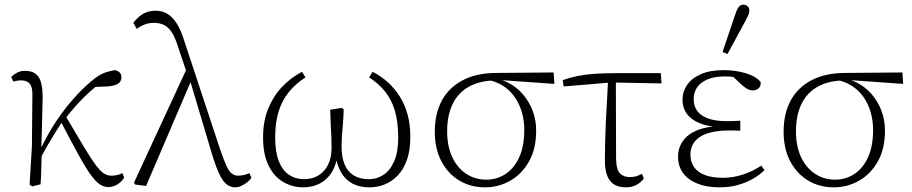

<svg xmlns="http://www.w3.org/2000/svg" viewBox="-20 -791 3914 824"><path d="M118 9 107 1 117 -164 119 -380Q120 -417 108 -431.5Q96 -446 71 -446Q61 -446 52.5 -444.5Q44 -443 37 -441L28 -461Q38 -471 53 -479Q68 -487 87 -487Q127 -487 145 -461.5Q163 -436 163 -374Q162 -321 160.5 -262.5Q159 -204 157 -147L159 -145Q159 -120 158 -95Q157 -70 156.5 -46.5Q156 -23 154 0ZM148 -101 135 -138H146L164 -171Q191 -226 224.5 -275.5Q258 -325 295 -367Q332 -409 369 -440Q402 -469 428.5 -478.5Q455 -488 476 -490Q486 -487 493.5 -480Q501 -473 501 -459Q501 -441 486 -431.5Q471 -422 440 -420L367 -417L428 -448Q398 -426 368.5 -400Q339 -374 311 -343Q283 -312 254 -274L247 -269Q229 -241 214 -217Q199 -193 183.5 -166Q168 -139 148 -101ZM445 12Q427 12 409.5 1Q392 -10 370 -40Q348 -70 317 -126.5Q286 -183 239 -273L260 -296Q308 -214 339 -162.5Q370 -111 390 -84Q410 -57 425.5 -47Q441 -37 457 -37Q471 -37 483.5 -40Q496 -43 505 -48L513 -29Q506 -17 495 -7.5Q484 2 471 7Q458 12 445 12Z M560 1 555 -7 784 -502 804 -453 607 7ZM989 13Q971 13 955 2Q939 -9 923.5 -39.5Q908 -70 890 -129L794 -451L790 -454L743 -593Q731 -632 716.5 -653.5Q702 -675 683.5 -684Q665 -693 640 -693Q619 -693 601 -686Q583 -679 567 -667L552 -693Q565 -710 580 -722Q595 -734 612 -739.5Q629 -745 648 -745Q676 -745 698 -732Q720 -719 738 -691Q756 -663 770 -618L926 -146Q941 -103 952 -79Q963 -55 975 -46Q987 -37 1002 -37Q1012 -37 1025 -39.5Q1038 -42 1050 -48L1059 -29Q1052 -17 1040 -8Q1028 1 1015 7Q1002 13 989 13Z M1281 13Q1235 13 1195.5 -10Q1156 -33 1132.5 -80.5Q1109 -128 1109 -202Q1109 -270 1130.5 -323.5Q1152 -377 1189.5 -417Q1227 -457 1276 -483L1291 -459Q1249 -432 1220 -396.5Q1191 -361 1176 -313.5Q1161 -266 1161 -202Q1161 -139 1176.5 -99.5Q1192 -60 1220 -41Q1248 -22 1284 -22Q1319 -22 1345.5 -37.5Q1372 -53 1387.5 -83Q1403 -113 1403 -157Q1403 -181 1402 -204Q1401 -227 1399.5 -254.5Q1398 -282 1397 -320L1447 -328L1455 -322Q1454 -285 1451.5 -257Q1449 -229 1447.5 -206Q1446 -183 1446 -161Q1446 -116 1459 -85Q1472 -54 1498.5 -38Q1525 -22 1564 -22Q1597 -22 1625.5 -40.5Q1654 -59 1671.5 -98.5Q1689 -138 1689 -202Q1689 -267 1675 -314.5Q1661 -362 1633.5 -397Q1606 -432 1564 -459L1579 -483Q1616 -464 1645.5 -437Q1675 -410 1696.5 -375.5Q1718 -341 1729.5 -298.5Q1741 -256 1741 -204Q1741 -146 1726.5 -105Q1712 -64 1687 -38Q1662 -12 1631 0.5Q1600 13 1565 13Q1524 13 1494 -2.5Q1464 -18 1445.5 -48.5Q1427 -79 1419 -125H1428Q1423 -83 1404 -52Q1385 -21 1353.5 -4Q1322 13 1281 13Z M2062 13Q2000 13 1951.5 -16Q1903 -45 1874.5 -98.5Q1846 -152 1846 -226Q1846 -303 1876 -359Q1906 -415 1965.5 -446.5Q2025 -478 2112 -478L2356 -480L2359 -431L2119 -448L2108 -446Q2038 -445 1991.5 -418.5Q1945 -392 1922 -343.5Q1899 -295 1899 -228Q1899 -163 1921 -116.5Q1943 -70 1981 -45Q2019 -20 2067 -20Q2113 -20 2150 -44.5Q2187 -69 2208.5 -116.5Q2230 -164 2230 -233Q2230 -275 2219 -311.5Q2208 -348 2187.5 -376.5Q2167 -405 2137.5 -423.5Q2108 -442 2072 -448L2080 -458Q2124 -455 2161 -436Q2198 -417 2224.5 -386Q2251 -355 2266 -315.5Q2281 -276 2281 -230Q2281 -152 2250 -97.5Q2219 -43 2169 -15Q2119 13 2062 13Z M2399 -420 2395 -447Q2425 -458 2457 -464.5Q2489 -471 2528.5 -474Q2568 -477 2617 -477H2816L2819 -433L2603 -437ZM2666 13Q2637 13 2617 1.5Q2597 -10 2586.5 -35.5Q2576 -61 2576 -102Q2576 -139 2577 -180Q2578 -221 2580 -266Q2582 -311 2585 -358.5Q2588 -406 2590 -456H2623L2624 -110Q2625 -62 2641 -46.5Q2657 -31 2683 -31Q2700 -31 2712 -35Q2724 -39 2735 -45L2743 -25Q2732 -9 2712.5 2Q2693 13 2666 13Z M3067 13Q3013 13 2973 -3Q2933 -19 2911.5 -48.5Q2890 -78 2890 -118Q2890 -156 2910.5 -185.5Q2931 -215 2972 -232Q3013 -249 3074 -250V-245Q3019 -247 2982 -262.5Q2945 -278 2927 -303.5Q2909 -329 2909 -362Q2909 -397 2928.5 -426Q2948 -455 2987.5 -472.5Q3027 -490 3085 -490Q3118 -490 3148 -484.5Q3178 -479 3203 -468.5Q3228 -458 3244 -440Q3247 -424 3237 -413.5Q3227 -403 3212 -403Q3202 -403 3194.5 -406Q3187 -409 3179 -414.5Q3171 -420 3161 -429L3116 -471L3166 -467L3172 -452Q3148 -458 3130.5 -460.5Q3113 -463 3090 -463Q3047 -463 3017 -450.5Q2987 -438 2972 -416.5Q2957 -395 2957 -365Q2957 -337 2971.5 -316Q2986 -295 3017.5 -283Q3049 -271 3101 -271Q3113 -271 3126 -271.5Q3139 -272 3157 -273V-230Q3139 -231 3129 -231Q3119 -231 3110 -231Q3064 -231 3031.5 -223Q2999 -215 2979.5 -200.5Q2960 -186 2951.5 -167.5Q2943 -149 2943 -128Q2943 -96 2959 -73.5Q2975 -51 3006 -39.5Q3037 -28 3082 -28Q3127 -28 3169 -42Q3211 -56 3247 -80L3261 -61Q3240 -40 3211 -23.5Q3182 -7 3146.5 3Q3111 13 3067 13ZM3081 -568 3135 -728Q3142 -750 3150 -760.5Q3158 -771 3170 -771Q3181 -771 3188.5 -764Q3196 -757 3196 -746Q3196 -736 3192 -727Q3188 -718 3178 -699L3102 -559Z M3559 13Q3497 13 3448.5 -16Q3400 -45 3371.5 -98.5Q3343 -152 3343 -226Q3343 -303 3373 -359Q3403 -415 3462.5 -446.5Q3522 -478 3609 -478L3853 -480L3856 -431L3616 -448L3605 -446Q3535 -445 3488.5 -418.5Q3442 -392 3419 -343.5Q3396 -295 3396 -228Q3396 -163 3418 -116.5Q3440 -70 3478 -45Q3516 -20 3564 -20Q3610 -20 3647 -44.5Q3684 -69 3705.5 -116.5Q3727 -164 3727 -233Q3727 -275 3716 -311.5Q3705 -348 3684.5 -376.5Q3664 -405 3634.5 -423.5Q3605 -442 3569 -448L3577 -458Q3621 -455 3658 -436Q3695 -417 3721.5 -386Q3748 -355 3763 -315.5Q3778 -276 3778 -230Q3778 -152 3747 -97.5Q3716 -43 3666 -15Q3616 13 3559 13Z"/></svg>

Font: Source Serif 4 18pt Light
Style: Regular
Weight: 300
Designer: Frank Grießhammer
Foundry: Adobe Systems Incorporated
Version: Version 4.004;hotconv 1.0.116;makeotfexe 2.5.65601